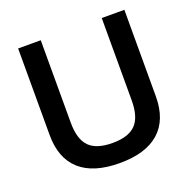

<svg xmlns="http://www.w3.org/2000/svg" viewBox="-130 -859 993 997"><g transform="rotate(-20 366.5 -360.0)"><path d="M73 -252V-730H198V-275Q198 -183 238 -142Q278 -101 367 -101Q455 -101 495 -142Q535 -183 535 -275V-730H660V-252Q660 -123 585.5 -56.5Q511 10 367 10Q222 10 147.5 -56.5Q73 -123 73 -252Z"/></g></svg>

Font: Enso SemiBold
Style: Regular
Weight: 600
Designer: Coji Morishita
Foundry: UNDERFOREST DESIGN
Version: Version 1.000